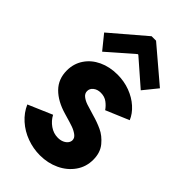

<svg xmlns="http://www.w3.org/2000/svg" viewBox="-242 -850 927 927"><g transform="rotate(45 221.5 -386.0)"><path d="M15.6 -123 138.7 -175.8Q152.8 -148.9 178.2 -131.1Q203.6 -113.3 233.4 -113.3Q251 -113.3 264.4 -119.4Q277.8 -125.5 284.9 -135Q292 -144.5 292 -155.3Q292 -170.4 276.9 -181.6Q261.7 -192.9 242.2 -199.7Q222.7 -206.5 193.4 -214.8Q181.6 -218.8 176.8 -219.7Q109.9 -238.8 72 -277.1Q34.2 -315.4 34.2 -374Q34.2 -420.4 58.6 -456.8Q83 -493.2 125.7 -513.2Q168.5 -533.2 221.7 -533.2Q267.1 -533.2 307.4 -518.1Q347.7 -502.9 376.7 -476.8Q405.8 -450.7 418.9 -418.9L300.8 -369.1Q289.6 -386.2 271.2 -400.1Q252.9 -414.1 226.6 -414.1Q204.1 -414.1 189 -402.3Q173.8 -390.6 173.8 -373Q173.8 -356.4 187.7 -345.5Q201.7 -334.5 221.2 -327.9Q240.7 -321.3 278.3 -310.5Q313.5 -300.8 345.2 -286.1Q377 -271.5 403.3 -240Q429.7 -208.5 429.7 -159.2Q429.7 -110.8 402.8 -72.8Q376 -34.7 330.8 -13.4Q285.6 7.8 232.4 7.8Q186 7.8 142.8 -8.1Q99.6 -23.9 66.2 -53.7Q32.7 -83.5 15.6 -123ZM32.2 -630.9 207 -780.3H237.3L413.1 -630.9L354.5 -558.6L224.6 -671.9H220.7L90.8 -558.6Z"/></g></svg>

Font: Reddit Sans Vanilla ExtraBold
Style: Regular
Weight: 800
Designer: Stephen Hutchings
Foundry: Reddit
Version: Version 1.013